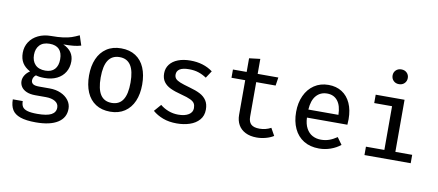

<svg xmlns="http://www.w3.org/2000/svg" viewBox="-84 -1135 3859 1690"><g transform="rotate(10 1846.0 -290.0)"><path d="M572.8 -515.9Q541.5 -506.2 504.4 -502.6Q467.2 -499 414.9 -499Q510.8 -455.9 510.8 -362.6Q510.8 -309.2 485.6 -267.4Q460.5 -225.6 413.6 -202.3Q366.7 -179 303.1 -179Q277.9 -179 260 -181.3Q242.1 -183.6 225.1 -188.7Q213.3 -180.5 206.2 -167.2Q199 -153.8 199 -139.5Q199 -119.5 214.6 -107.9Q230.3 -96.4 269.2 -96.4H365.1Q420 -96.4 464.4 -76.9Q508.7 -57.4 533.8 -23.6Q559 10.3 559 51.8Q559 132.3 490.5 175.6Q422.1 219 295.4 219Q207.2 219 156.2 201Q105.1 183.1 83.3 147.2Q61.5 111.3 61.5 54.4H150.3Q150.3 86.2 162.3 105.1Q174.4 124.1 205.9 133.6Q237.4 143.1 295.4 143.1Q381 143.1 420.3 122.1Q459.5 101 459.5 58.5Q459.5 23.1 427.9 3.8Q396.4 -15.4 344.6 -15.4H249.7Q203.1 -15.4 171.3 -29.2Q139.5 -43.1 124.1 -66.4Q108.7 -89.7 108.7 -117.9Q108.7 -144.6 124.1 -169.7Q139.5 -194.9 168.2 -213.8Q121 -239 98.7 -275.4Q76.4 -311.8 76.4 -364.1Q76.4 -419 104.4 -462.1Q132.3 -505.1 182.3 -529.2Q232.3 -553.3 296.4 -553.3Q360 -553.3 403.3 -559.2Q446.7 -565.1 476.4 -575.1Q506.2 -585.1 544.1 -603.1ZM176.9 -364.1Q176.9 -309.2 207.9 -276.7Q239 -244.1 299 -244.1Q352.8 -244.1 381.8 -275.6Q410.8 -307.2 410.8 -365.1Q410.8 -423.6 382.1 -453.6Q353.3 -483.6 296.9 -483.6Q237.9 -483.6 207.4 -451Q176.9 -418.5 176.9 -364.1Z M1160.5 -270.8Q1160.5 -186.2 1133.1 -122.3Q1105.6 -58.5 1052.1 -22.8Q998.5 12.8 923.1 12.8Q846.7 12.8 793.3 -21.8Q740 -56.4 712.8 -120Q685.6 -183.6 685.6 -269.7Q685.6 -354.4 713.3 -418.2Q741 -482.1 794.6 -517.7Q848.2 -553.3 924.1 -553.3Q1000.5 -553.3 1053.6 -518.7Q1106.7 -484.1 1133.6 -420.8Q1160.5 -357.4 1160.5 -270.8ZM789.7 -269.7Q789.7 -166.2 822.8 -115.9Q855.9 -65.6 923.1 -65.6Q990.3 -65.6 1023.3 -116.2Q1056.4 -166.7 1056.4 -270.8Q1056.4 -374.4 1023.3 -424.6Q990.3 -474.9 924.1 -474.9Q856.9 -474.9 823.3 -424.6Q789.7 -374.4 789.7 -269.7Z M1645.1 -145.6Q1645.1 -170.8 1635.6 -187.2Q1626.2 -203.6 1598.5 -217.2Q1570.8 -230.8 1514.9 -245.1Q1454.4 -260.5 1415.4 -279Q1376.4 -297.4 1354.9 -327.2Q1333.3 -356.9 1333.3 -402.6Q1333.3 -448.2 1359.2 -482.3Q1385.1 -516.4 1432.6 -534.9Q1480 -553.3 1543.1 -553.3Q1661 -553.3 1743.1 -492.3L1701 -428.2Q1666.7 -451.3 1629.2 -463.6Q1591.8 -475.9 1545.1 -475.9Q1487.7 -475.9 1461 -458.5Q1434.4 -441 1434.4 -409.7Q1434.4 -387.2 1446.9 -372.8Q1459.5 -358.5 1488.7 -346.7Q1517.9 -334.9 1575.4 -319Q1633.8 -303.1 1671.3 -283.6Q1708.7 -264.1 1729.7 -232.3Q1750.8 -200.5 1750.8 -151.3Q1750.8 -95.9 1718.5 -59Q1686.2 -22.1 1633.3 -4.6Q1580.5 12.8 1517.9 12.8Q1448.7 12.8 1394.9 -7.4Q1341 -27.7 1302.1 -61.5L1356.4 -124.1Q1389.2 -96.9 1430.5 -81.3Q1471.8 -65.6 1517.9 -65.6Q1576.9 -65.6 1611 -87.2Q1645.1 -108.7 1645.1 -145.6Z M2383.1 -27.7Q2354.4 -9.2 2313.8 1.8Q2273.3 12.8 2232.8 12.8Q2173.8 12.8 2131.8 -8.5Q2089.7 -29.7 2068.2 -67.9Q2046.7 -106.2 2046.7 -156.9V-466.7H1924.1V-540.5H2046.7V-662.6L2145.1 -674.4V-540.5H2329.7L2318.5 -466.7H2145.1V-157.9Q2145.1 -112.3 2168.5 -90.3Q2191.8 -68.2 2244.1 -68.2Q2298.5 -68.2 2346.2 -93.8Z M2639 -236.9Q2641.5 -179.5 2662.3 -141.3Q2683.1 -103.1 2716.9 -84.9Q2750.8 -66.7 2792.8 -66.7Q2832.3 -66.7 2865.9 -78.5Q2899.5 -90.3 2935.9 -114.9L2980.5 -52.8Q2942.1 -22.1 2892.3 -4.6Q2842.6 12.8 2789.7 12.8Q2709.7 12.8 2652.8 -22.3Q2595.9 -57.4 2566.2 -121.3Q2536.4 -185.1 2536.4 -269.7Q2536.4 -351.3 2565.9 -415.6Q2595.4 -480 2650 -516.7Q2704.6 -553.3 2777.4 -553.3Q2846.7 -553.3 2897.4 -521Q2948.2 -488.7 2975.4 -428.5Q3002.6 -368.2 3002.6 -286.2Q3002.6 -262.6 3000.5 -236.9ZM2639 -308.7H2907.7Q2906.2 -390.3 2872.3 -433.3Q2838.5 -476.4 2778.5 -476.4Q2718.5 -476.4 2681.3 -434.1Q2644.1 -391.8 2639 -308.7Z M3452.8 -733.8Q3452.8 -705.1 3433.8 -686.2Q3414.9 -667.2 3384.6 -667.2Q3354.9 -667.2 3335.9 -686.2Q3316.9 -705.1 3316.9 -733.8Q3316.9 -761.5 3335.9 -780.3Q3354.9 -799 3384.6 -799Q3414.9 -799 3433.8 -780.3Q3452.8 -761.5 3452.8 -733.8ZM3200 -540.5H3457.9V-74.9H3608.2V0H3194.9V-74.9H3359.5V-465.6H3200Z"/></g></svg>

Font: Fira Code Fixed Retina
Style: Regular
Weight: 450
Monospace: yes
Designer: Carrois Corporate, Edenspiekermann AG, Nikita Prokopov
Foundry: Carrois Corporate, Edenspiekermann AG, Nikita Prokopov
Version: Version 5.002